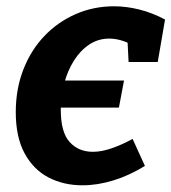

<svg xmlns="http://www.w3.org/2000/svg" viewBox="-20 -566 535 599"><path d="M366.9 -314.7 351 -230.3H97.6L110.8 -314.7ZM237.4 12.1Q178.5 12.1 131.5 -12.3Q84.4 -36.7 56.8 -87.5Q29.2 -138.3 29.2 -216.1Q29.2 -288.2 52.8 -348.9Q76.4 -409.6 118.5 -453.7Q160.6 -497.8 216.4 -522.1Q272.2 -546.4 335.7 -546.4Q373.9 -546.4 414.3 -536.4Q454.8 -526.4 494.9 -505.1L472.1 -372.5H381.2L377.7 -440.9L391.2 -426.5Q354.7 -445.6 321.1 -445.6Q286.2 -445.6 258.4 -427Q230.6 -408.5 210.7 -377Q190.9 -345.4 180.2 -305.8Q169.6 -266.1 169.6 -223.9Q169.6 -153.5 197.2 -123Q224.8 -92.4 269.7 -92.4Q296.5 -92.4 328 -103.2Q359.5 -114 393.7 -132.6L432.1 -48.4Q383.2 -18.3 333.6 -3.1Q283.9 12.1 237.4 12.1Z"/></svg>

Font: Bitter Thin
Style: Italic
Weight: 100
Italic angle: -9°
Designer: Sol Matas, and Bitter project Authors
Foundry: Sol Matas
Version: Version 2.002